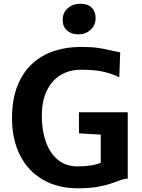

<svg xmlns="http://www.w3.org/2000/svg" viewBox="-20 -1003 762 1031"><path d="M44.5 -368Q44.5 -468 73 -540.5Q101.5 -613 152 -659.8Q202.5 -706.5 269.5 -728.8Q336.5 -751 413.5 -751Q469 -751 504.5 -746Q540 -741 567.5 -734.2Q595 -727.5 625.5 -722L620.5 -588Q588.5 -604.5 541 -616.5Q493.5 -628.5 416 -628.5Q351 -628.5 303.8 -599Q256.5 -569.5 230.5 -514.2Q204.5 -459 204.5 -381Q204.5 -304 226 -242.5Q247.5 -181 290.5 -145.2Q333.5 -109.5 397.5 -109.5Q437.5 -109.5 469.5 -114.8Q501.5 -120 521 -129.5V-280L404 -287V-400H666V-43.5Q647 -43 625.2 -35Q603.5 -27 574.5 -17Q545.5 -7 503.5 0.5Q461.5 8 400.5 8Q290 8 210.2 -38.2Q130.5 -84.5 87.5 -169.2Q44.5 -254 44.5 -368ZM400.5 -818.5Q363.5 -818.5 340 -839.2Q316.5 -860 316.5 -897.5Q316.5 -934.5 344.2 -958.8Q372 -983 410.5 -983Q451 -983 472.2 -962.2Q493.5 -941.5 493.5 -905.5Q493.5 -867.5 466.8 -843Q440 -818.5 400.5 -818.5Z"/></svg>

Font: Koeln Type Sans
Style: Bold
Weight: 700
Designer: Eben Sorkin
Foundry: Eben Sorkin
Version: Version 2.001